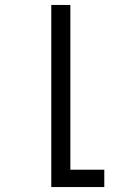

<svg xmlns="http://www.w3.org/2000/svg" viewBox="-20 -540 540 775"><path d="M187 215V-520H264V145H401V215Z"/></svg>

Font: Moesevka
Style: Regular
Weight: 400
Monospace: yes
Designer: Belleve Invis
Foundry: Belleve Invis
Version: Version 32.5.0; ttfautohint (v1.8.4)